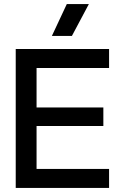

<svg xmlns="http://www.w3.org/2000/svg" viewBox="-20 -920 596 940"><path d="M57 0V-680H514V-587H159V-394H486V-303H159V-93H514V0ZM234 -744 307 -900H415L332 -744Z"/></svg>

Font: TASA Orbiter Display Medium
Style: Regular
Weight: 500
Designer: Weizhong Zhang
Version: Version 1.000;Glyphs 3.1.2 (3151)